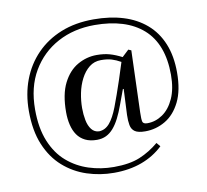

<svg xmlns="http://www.w3.org/2000/svg" viewBox="-82 -659 1007 932"><g transform="rotate(-10 421.5 -192.5)"><path d="M407 183Q338 183 274 162Q210 141 159.5 96.5Q109 52 80 -17.5Q51 -87 51 -184Q51 -267 77.5 -337Q104 -407 154.5 -459Q205 -511 276 -539.5Q347 -568 437 -568Q518 -568 583 -548Q648 -528 695 -487.5Q742 -447 767 -386Q792 -325 792 -244Q792 -156 764 -99.5Q736 -43 690 -16Q644 11 591 11Q556 11 540 0Q524 -11 520 -32.5Q516 -54 517 -83L523 -210H519L492 -137Q479 -101 465 -73.5Q451 -46 434.5 -27Q418 -8 398 1.5Q378 11 353 11Q319 11 295 -1Q271 -13 256.5 -34Q242 -55 235 -84Q228 -113 228 -147Q228 -235 255.5 -289.5Q283 -344 327.5 -369.5Q372 -395 422 -395Q458 -395 486 -387Q514 -379 545 -363L578 -394L592 -388L582 -83Q581 -51 584 -38.5Q587 -26 608 -26Q648 -26 683 -50Q718 -74 739.5 -121.5Q761 -169 761 -238Q761 -314 739.5 -371Q718 -428 675.5 -465.5Q633 -503 573 -521.5Q513 -540 437 -540Q335 -540 255 -497Q175 -454 128.5 -375Q82 -296 82 -186Q82 -94 109 -28.5Q136 37 182.5 77Q229 117 288 136Q347 155 411 155Q489 155 539.5 134Q590 113 634 76L650 95Q605 138 544 160.5Q483 183 407 183ZM370 -28Q400 -29 422 -54.5Q444 -80 463.5 -131Q483 -182 508 -257L535 -341Q512 -354 490.5 -360.5Q469 -367 438 -367Q405 -367 380.5 -347.5Q356 -328 339.5 -296Q323 -264 315.5 -226.5Q308 -189 308 -153Q308 -122 313.5 -93.5Q319 -65 333 -47Q347 -29 370 -28Z"/></g></svg>

Font: Literata 60pt
Style: Regular
Weight: 400
Designer: Latin by Veronika Burian and Jose Scaglione. Greek by Irene Vlachou. Cyrillic by Vera Evstafieva.
Foundry: TypeTogether
Version: Version 3.002